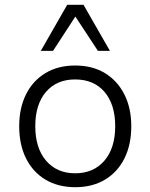

<svg xmlns="http://www.w3.org/2000/svg" viewBox="-20 -772 627 800"><path d="M294 8Q222 8 169.5 -23.5Q117 -55 88.5 -112Q60 -169 60 -246Q60 -322 88.5 -379Q117 -436 169.5 -467.5Q222 -499 293 -499Q365 -499 417 -467.5Q469 -436 498 -379Q527 -322 527 -246Q527 -169 498.5 -112Q470 -55 417.5 -23.5Q365 8 294 8ZM293 -50Q370 -50 415 -102.5Q460 -155 460 -246Q460 -337 415.5 -389Q371 -441 293 -441Q216 -441 171.5 -389Q127 -337 127 -246Q127 -155 172 -102.5Q217 -50 293 -50ZM150 -560 260 -752H328L438 -560H388L294 -703L201 -560Z"/></svg>

Font: Nunito Sans 9pt Light
Style: Regular
Weight: 300
Version: Version 3.101;gftools[0.9.27]